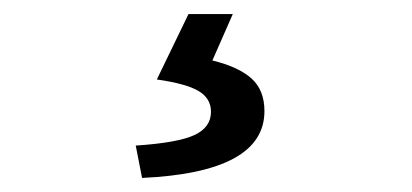

<svg xmlns="http://www.w3.org/2000/svg" viewBox="-20 -23 586 273"><path d="M173 0ZM173 184Q233 180 256.5 169Q280 158 280 136Q280 117 262.5 106.5Q245 96 203 90L248 -3H311L282 63Q319 72 337.5 88.5Q356 105 356 135Q356 222 182 230Z"/></svg>

Font: Assistant SemiBold
Style: Regular
Weight: 600
Designer: Hebrew By Ben Nathan, Latin by Paul Hunt
Version: Version 2.001; ttfautohint (v1.6)